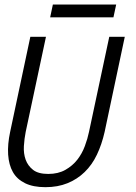

<svg xmlns="http://www.w3.org/2000/svg" viewBox="-20 -796 586 828"><path d="M431.2 -227.1Q418.9 -172.9 397.9 -128.9Q377 -85 345 -54Q313 -22.9 271 -5.9Q229 11.2 175.8 11.2Q123 11.2 88.1 -5.9Q53.2 -22.9 35.6 -54Q18.1 -85 15.1 -129.4Q12.2 -173.8 23.9 -228L110.8 -637.2H178.2L90.8 -227.1Q85 -198.2 83 -166Q81.1 -133.8 90.6 -107.4Q100.1 -81.1 122.6 -63.5Q145 -45.9 188 -45.9Q231 -45.9 262 -63.5Q293 -81.1 313.5 -107.4Q334 -133.8 345.9 -166Q357.9 -198.2 363.8 -227.1L451.2 -637.2H518.1ZM469.2 -721.2H196.3L208 -776.4H481Z"/></svg>

Font: Anonymous Pro
Style: Italic
Weight: 400
Italic angle: -12°
Monospace: yes
Designer: Mark Simonson
Version: Version 1.003